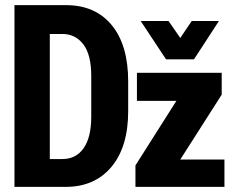

<svg xmlns="http://www.w3.org/2000/svg" viewBox="-20 -731 903 751"><path d="M36.6 0H236.3Q350.6 0 416 -78.4Q481.4 -156.7 481.4 -296.4V-412.1Q481.4 -554.7 417 -632.8Q352.5 -710.9 238.3 -710.9H36.6ZM174.8 -108.9V-598.1H224.1Q274.4 -598.1 305.7 -557.9Q336.9 -517.6 336.9 -433.6V-274.9Q336.9 -193.8 307.1 -151.4Q277.3 -108.9 224.1 -108.9ZM509.8 0H857.9V-106.9H685.1L847.2 -360.8V-446.3H515.6V-336.4H669.9L509.8 -84ZM629.4 -499H738.8L836.4 -648.9H730L685.1 -582.5L639.2 -648.9H530.3Z"/></svg>

Font: Roboto Flex Super Cond Bold
Style: Regular
Weight: 700
Width: 3
Designer: Berlow after Robertson
Foundry: Google
Version: Version 3.000